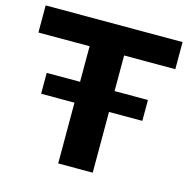

<svg xmlns="http://www.w3.org/2000/svg" viewBox="-108 -845 939 951"><g transform="rotate(15 361.5 -370.0)"><path d="M273 0V-311.5H102V-418.5H273V-601H10.5V-740H712.5V-601H450V-418.5H621V-311.5H450V0Z"/></g></svg>

Font: Encode Sans Exp
Style: Bold
Weight: 700
Width: 7
Designer: Multiple Designers
Foundry: Impallari Type
Version: Version 3.002; ttfautohint (v1.8.3) -l 8 -r 50 -G 200 -x 14 